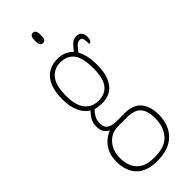

<svg xmlns="http://www.w3.org/2000/svg" viewBox="-312 -774 1051 1051"><g transform="rotate(-45 213.5 -248.5)"><path d="M201 241Q117 241 77.5 198.5Q38 156 38 85Q38 42 53 12Q68 -18 90.5 -36Q113 -54 134 -62Q119 -69 107.5 -85Q96 -101 96 -131Q96 -158 109.5 -179.5Q123 -201 136 -214Q105 -232 87.5 -272Q70 -312 70 -362Q70 -453 106.5 -497.5Q143 -542 209 -542Q238 -542 261.5 -531Q285 -520 299 -505Q312 -523 328.5 -540Q345 -557 369 -557Q390 -557 400 -543.5Q410 -530 410 -512Q410 -476 389 -476Q389 -504 385 -516.5Q381 -529 367 -529Q354 -529 342 -518.5Q330 -508 314 -485Q324 -466 331.5 -437Q339 -408 339 -363Q339 -285 306.5 -240.5Q274 -196 209 -196Q198 -196 181.5 -198Q165 -200 157 -203Q143 -189 132.5 -171Q122 -153 122 -126Q122 -95 142.5 -83Q163 -71 197 -71H258Q325 -71 355 -33.5Q385 4 385 66Q385 146 337.5 193.5Q290 241 201 241ZM206 -220Q258 -220 284.5 -255Q311 -290 311 -365Q311 -449 283.5 -483Q256 -517 204 -517Q157 -517 127.5 -481Q98 -445 98 -364Q98 -293 126 -256.5Q154 -220 206 -220ZM203 216Q284 216 320.5 174.5Q357 133 357 67Q357 10 333 -18Q309 -46 249 -46H182Q132 -46 99 -9.5Q66 27 66 85Q66 121 78.5 150.5Q91 180 120.5 198Q150 216 203 216ZM213 -658Q203 -658 197 -666Q191 -674 191 -698Q191 -721 197 -729.5Q203 -738 213 -738Q224 -738 230 -729.5Q236 -721 236 -698Q236 -674 230 -666Q224 -658 213 -658Z"/></g></svg>

Font: Noto Serif Ethiopic Condensed Thin
Style: Regular
Weight: 100
Width: 3
Designer: Monotype Design Team
Foundry: Monotype Imaging Inc.
Version: Version 2.102; ttfautohint (v1.8.4.7-5d5b)